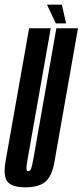

<svg xmlns="http://www.w3.org/2000/svg" viewBox="-44 -796 354 821"><path d="M64.5 5Q7.5 5 -11.8 -19Q-31 -43 -20.5 -105L80.5 -675H173L74.5 -118Q68.5 -85 69.2 -74.5Q70 -64 77 -64Q84.5 -64 88.8 -74.5Q93 -85 99 -118L197 -675H289.5L189 -105Q178.5 -43 150.2 -19Q122 5 64.5 5ZM194.5 -696 157 -776H220.5L238.5 -696Z"/></svg>

Font: Anybody UltraCondensed Medium
Style: Italic
Weight: 500
Width: 1
Italic angle: -10°
Designer: Tyler Finck
Foundry: Etcetera Type Company
Version: Version 1.010; ttfautohint (v1.8.3) -l 8 -r 50 -G 200 -x 14 